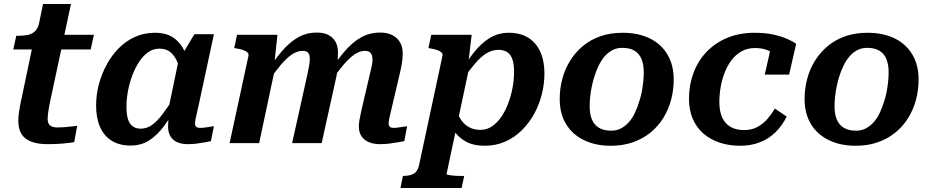

<svg xmlns="http://www.w3.org/2000/svg" viewBox="-20 -712 4627 955"><path d="M216 5Q169 5 136.5 -7Q104 -19 87.5 -44.5Q71 -70 71 -111Q71 -134 76 -164.5Q81 -195 88 -226L150 -522L216 -539H447L431 -466H46L61 -534H70Q99 -534 119.5 -538.5Q140 -543 154 -556.5Q168 -570 174 -595L194 -692H333L229 -206Q226 -190 223 -174Q220 -158 218.5 -145Q217 -132 217 -122Q217 -97 229.5 -87.5Q242 -78 266 -78Q282 -78 301 -79.5Q320 -81 337 -83Q354 -85 364 -86L349 -5Q326 -1 292.5 2Q259 5 216 5Z M925 -352 881 -335Q874 -376 861 -406Q848 -436 827 -453Q806 -470 773 -470Q742 -470 716.5 -452Q691 -434 671 -403Q651 -372 637 -334Q623 -296 616 -256.5Q609 -217 609 -181Q609 -145 616 -121Q623 -97 639 -84.5Q655 -72 679 -72Q710 -72 735.5 -90Q761 -108 788 -143.5Q815 -179 848 -231L866 -198Q831 -133 796 -85.5Q761 -38 721 -13Q681 12 630 12Q574 12 535.5 -12Q497 -36 477.5 -80.5Q458 -125 458 -187Q458 -240 471.5 -291.5Q485 -343 510 -389.5Q535 -436 570.5 -472Q606 -508 651.5 -528.5Q697 -549 751 -549Q808 -549 844 -523.5Q880 -498 899.5 -454Q919 -410 925 -352ZM1044 -542 974 -216Q967 -181 961 -157Q955 -133 952.5 -119Q950 -105 950 -98Q950 -87 956 -81.5Q962 -76 975 -76Q994 -76 1012.5 -79.5Q1031 -83 1044 -84L1029 -10Q1014 -7 995.5 -3.5Q977 0 956.5 2.5Q936 5 913 5Q883 5 861 -5Q839 -15 827.5 -34.5Q816 -54 816 -82Q816 -91 817 -109Q818 -127 821 -151L812 -142L869 -416L877 -425L947 -542Z M1122 0H1269L1351 -386L1344 -390L1360 -539H1159L1145 -473L1156 -471Q1176 -468 1190 -463Q1204 -458 1211 -451Q1218 -444 1216 -435ZM1938 -216 1969 -348Q1976 -377 1979.5 -401Q1983 -425 1983 -446Q1983 -478 1970 -501Q1957 -524 1932 -537Q1907 -550 1871 -550Q1817 -550 1774 -525Q1731 -500 1693.5 -456Q1656 -412 1619 -354L1627 -307Q1659 -355 1687.5 -388.5Q1716 -422 1742.5 -440.5Q1769 -459 1795 -459Q1816 -459 1824.5 -447Q1833 -435 1833 -416Q1833 -404 1830 -388.5Q1827 -373 1821 -349L1792 -225Q1782 -182 1776 -155.5Q1770 -129 1767.5 -112.5Q1765 -96 1765 -82Q1765 -54 1778 -34.5Q1791 -15 1814.5 -5Q1838 5 1870 5Q1893 5 1914.5 2.5Q1936 0 1955 -3.5Q1974 -7 1991 -10L2005 -84Q1997 -83 1986 -81.5Q1975 -80 1963 -78Q1951 -76 1938 -76Q1925 -76 1919 -81.5Q1913 -87 1913 -98Q1913 -105 1915.5 -119Q1918 -133 1924 -156.5Q1930 -180 1938 -216ZM1433 0H1580L1655 -340Q1656 -348 1657 -364Q1658 -380 1659 -398Q1660 -416 1660.5 -430.5Q1661 -445 1661 -451Q1661 -481 1649.5 -503Q1638 -525 1614.5 -537.5Q1591 -550 1557 -550Q1503 -550 1460.5 -525Q1418 -500 1381 -456Q1344 -412 1307 -354L1315 -307Q1348 -355 1376 -388.5Q1404 -422 1431 -440.5Q1458 -459 1485 -459Q1506 -459 1513.5 -448.5Q1521 -438 1521 -420Q1521 -408 1518.5 -391.5Q1516 -375 1511 -351Z M1972 223 1984 163H1987Q2017 163 2037 152.5Q2057 142 2064 111L2181 -435Q2183 -444 2176 -451Q2169 -458 2155 -463Q2141 -468 2121 -471L2111 -473L2125 -539H2326L2308 -385L2318 -396L2201 154Q2201 156 2207 157.5Q2213 159 2224 160.5Q2235 162 2247.5 162.5Q2260 163 2271 163H2289L2276 223ZM2200 -156 2243 -184Q2253 -149 2269 -122.5Q2285 -96 2310 -81Q2335 -66 2370 -66Q2402 -66 2428.5 -84.5Q2455 -103 2475 -133Q2495 -163 2509 -201Q2523 -239 2530 -279Q2537 -319 2537 -356Q2537 -391 2529 -415.5Q2521 -440 2504 -452Q2487 -464 2459 -464Q2427 -464 2399 -446.5Q2371 -429 2342 -395Q2313 -361 2277 -309L2263 -339Q2300 -404 2337 -451Q2374 -498 2416.5 -523.5Q2459 -549 2511 -549Q2567 -549 2606.5 -525Q2646 -501 2667 -455.5Q2688 -410 2688 -347Q2688 -295 2675 -243Q2662 -191 2636.5 -145Q2611 -99 2575 -63.5Q2539 -28 2492.5 -7.5Q2446 13 2390 13Q2334 13 2295 -9Q2256 -31 2233 -69.5Q2210 -108 2200 -156Z M3160 -209Q3168 -233 3172.5 -257.5Q3177 -282 3179.5 -306Q3182 -330 3182 -353Q3182 -391 3171 -418Q3160 -445 3136.5 -459.5Q3113 -474 3075 -474Q3047 -474 3025 -462Q3003 -450 2986.5 -430.5Q2970 -411 2957 -384Q2944 -357 2935 -327Q2928 -304 2923 -279Q2918 -254 2915.5 -230Q2913 -206 2913 -183Q2913 -145 2924 -118Q2935 -91 2959 -76.5Q2983 -62 3020 -62Q3048 -62 3070 -74Q3092 -86 3109 -105.5Q3126 -125 3138.5 -152Q3151 -179 3160 -209ZM2764 -219Q2764 -271 2777 -320Q2790 -369 2816 -410.5Q2842 -452 2880 -483.5Q2918 -515 2967 -532Q3016 -549 3077 -549Q3154 -549 3211 -521.5Q3268 -494 3299.5 -441.5Q3331 -389 3331 -317Q3331 -264 3318 -215.5Q3305 -167 3279.5 -125.5Q3254 -84 3216 -53Q3178 -22 3128.5 -4.5Q3079 13 3018 13Q2942 13 2884.5 -15Q2827 -43 2795.5 -95Q2764 -147 2764 -219Z M3681 -65Q3720 -65 3748.5 -81Q3777 -97 3798 -121.5Q3819 -146 3834 -172L3893 -132Q3870 -86 3836.5 -53.5Q3803 -21 3759 -4Q3715 13 3661 13Q3606 13 3559.5 -2.5Q3513 -18 3478.5 -48Q3444 -78 3425.5 -121.5Q3407 -165 3407 -221Q3407 -289 3429 -348.5Q3451 -408 3493.5 -453Q3536 -498 3596.5 -523.5Q3657 -549 3733 -549Q3787 -549 3827 -540Q3867 -531 3895.5 -518.5Q3924 -506 3940 -494L3905 -341H3784L3816 -483Q3829 -482 3837 -474.5Q3845 -467 3848.5 -457Q3852 -447 3851.5 -437Q3851 -427 3847 -422Q3838 -437 3822.5 -448.5Q3807 -460 3785.5 -466.5Q3764 -473 3735 -473Q3698 -473 3669 -457Q3640 -441 3619 -413.5Q3598 -386 3584.5 -351Q3571 -316 3564.5 -278.5Q3558 -241 3558 -204Q3558 -159 3572 -128Q3586 -97 3613.5 -81Q3641 -65 3681 -65Z M4378 -209Q4386 -233 4390.5 -257.5Q4395 -282 4397.5 -306Q4400 -330 4400 -353Q4400 -391 4389 -418Q4378 -445 4354.5 -459.5Q4331 -474 4293 -474Q4265 -474 4243 -462Q4221 -450 4204.5 -430.5Q4188 -411 4175 -384Q4162 -357 4153 -327Q4146 -304 4141 -279Q4136 -254 4133.5 -230Q4131 -206 4131 -183Q4131 -145 4142 -118Q4153 -91 4177 -76.5Q4201 -62 4238 -62Q4266 -62 4288 -74Q4310 -86 4327 -105.5Q4344 -125 4356.5 -152Q4369 -179 4378 -209ZM3982 -219Q3982 -271 3995 -320Q4008 -369 4034 -410.5Q4060 -452 4098 -483.5Q4136 -515 4185 -532Q4234 -549 4295 -549Q4372 -549 4429 -521.5Q4486 -494 4517.5 -441.5Q4549 -389 4549 -317Q4549 -264 4536 -215.5Q4523 -167 4497.5 -125.5Q4472 -84 4434 -53Q4396 -22 4346.5 -4.5Q4297 13 4236 13Q4160 13 4102.5 -15Q4045 -43 4013.5 -95Q3982 -147 3982 -219Z"/></svg>

Font: Roboto Serif SemiBold
Style: Italic
Weight: 600
Italic angle: -10°
Version: Version 1.007